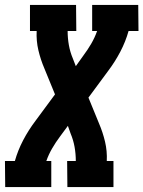

<svg xmlns="http://www.w3.org/2000/svg" viewBox="-35 -755 579 775"><path d="M-14 0 -15 -105H25Q37 -148 58.5 -189Q80 -230 108 -267L187 -374L144 -479Q129 -514 120 -552Q111 -590 113 -630H86V-735H272L273 -630H238Q238 -601 243 -573Q248 -545 259 -519L271 -488L301 -530Q319 -554 333.5 -579Q348 -604 357 -630H337V-735H523L524 -630H484Q472 -587 450.5 -546Q429 -505 401 -468L322 -361L365 -256Q380 -221 389 -183Q398 -145 396 -105H423V0H237L236 -105H271Q271 -134 266 -162Q261 -190 250 -216L239 -247L208 -205Q190 -181 175.5 -156Q161 -131 152 -105H172V0Z"/></svg>

Font: Iosevka Curly Slab Extrabold
Style: Italic
Weight: 800
Italic angle: -9°
Monospace: yes
Designer: Belleve Invis
Foundry: Belleve Invis
Version: Version 22.1.2; ttfautohint (v1.8.4)